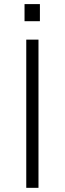

<svg xmlns="http://www.w3.org/2000/svg" viewBox="-20 -901 311 921"><path d="M164.6 0H106V-710.9H164.6ZM171.4 -799.3H97.7V-881.3H171.4Z"/></svg>

Font: Franko
Style: Light
Weight: 300
Designer: Google
Version: Version 1.200310; 2013